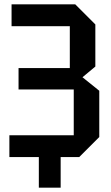

<svg xmlns="http://www.w3.org/2000/svg" viewBox="-20 -720 507 880"><path d="M343 0H258V140H158V0H23V-100H318V-310H65V-408H300V-600H33V-700H325L417 -608V-415L358 -366L435 -304V-92Z"/></svg>

Font: Tektur SemiCondensed Medium
Style: Regular
Weight: 500
Width: 4
Designer: Adam Jagosz
Foundry: Adam Jagosz
Version: Version 1.005;gftools[0.9.30]